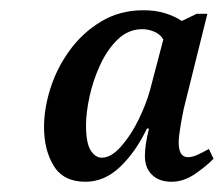

<svg xmlns="http://www.w3.org/2000/svg" viewBox="-20 -736 437 375"><path d="M147 -381Q104 -381 85 -412Q66 -443 66 -488Q66 -524 78.5 -563.5Q91 -603 116 -637.5Q141 -672 177.5 -694Q214 -716 260 -716Q284 -716 303 -710Q322 -704 335 -695L364 -709H385L339 -524Q336 -510 332.5 -489.5Q329 -469 329 -458Q329 -429 347 -429Q356 -429 366.5 -434Q377 -439 388 -445L397 -426Q385 -413 362 -397Q339 -381 315 -381Q291 -381 277 -394.5Q263 -408 263 -431Q263 -453 271 -485H267Q245 -439 214.5 -410Q184 -381 147 -381ZM179 -428Q197 -428 216.5 -450Q236 -472 251 -503Q266 -534 273 -560L299 -659Q293 -669 281.5 -674Q270 -679 258 -679Q231 -679 210.5 -659.5Q190 -640 176 -610Q162 -580 155 -548Q148 -516 148 -491Q148 -457 157 -442.5Q166 -428 179 -428Z"/></svg>

Font: Noto Serif SemiCondensed
Style: Italic
Weight: 400
Width: 4
Italic angle: -12°
Designer: Monotype Design Team
Foundry: Monotype Imaging Inc.
Version: Version 2.013